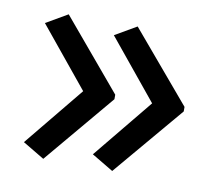

<svg xmlns="http://www.w3.org/2000/svg" viewBox="-55 -535 620 543"><g transform="rotate(10 254.5 -263.5)"><path d="M469 -257V-270L299 -471L237 -435L377 -264L237 -93L299 -56ZM270 -257V-270L101 -471L39 -435L179 -264L39 -93L101 -56Z"/></g></svg>

Font: Noto Sans Osage
Style: Regular
Weight: 400
Designer: Monotype Design Team
Foundry: Monotype Imaging Inc.
Version: Version 2.002